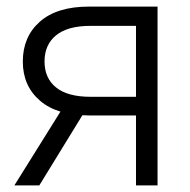

<svg xmlns="http://www.w3.org/2000/svg" viewBox="-20 -559 574 579"><path d="M455.1 0H390.1V-481H252.9Q184.1 -481 149.2 -452.6Q114.3 -424.3 114.3 -373.5Q114.3 -323.2 149.2 -295.2Q184.1 -267.1 252.9 -267.1H418.5V-210.9H248.5Q152.3 -210.9 100.6 -255.4Q48.8 -299.8 48.8 -373.5Q48.8 -448.2 100.3 -493.7Q151.9 -539.1 248 -539.1H455.1ZM98.6 0H23.4L175.8 -244.1H248.5Z"/></svg>

Font: Inter 18pt Light
Style: Regular
Weight: 300
Designer: Rasmus Andersson
Foundry: rsms
Version: Version 4.001;git-66647c0bb